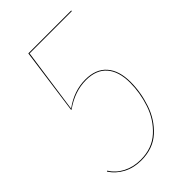

<svg xmlns="http://www.w3.org/2000/svg" viewBox="-208 -760 850 850"><g transform="rotate(-45 216.5 -335.5)"><path d="M14 -64 18 -66Q38 -33 74.5 -14Q111 5 157 5Q229 5 276 -38Q323 -81 344 -144Q365 -207 365 -270Q365 -340 332 -378Q299 -416 235 -416Q164 -416 98 -369H95L138 -680H407L406 -676H142L99 -373Q163 -420 235 -420Q300 -420 334.5 -381Q369 -342 369 -270Q369 -206 347.5 -142Q326 -78 278.5 -34.5Q231 9 157 9Q110 9 73 -10.5Q36 -30 14 -64Z"/></g></svg>

Font: Fira Sans Condensed Four
Style: Italic
Weight: 100
Width: 3
Italic angle: -8°
Designer: bBox Type GmbH & Carrois Corporate GbR & Edenspiekermann AG
Foundry: bBox Type GmbH & Carrois Corporate GbR & Edenspiekermann AG
Version: Version 4.301